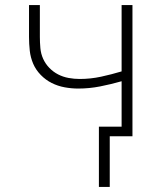

<svg xmlns="http://www.w3.org/2000/svg" viewBox="-20 -540 640 761"><path d="M372 201V-38H462V-218Q420 -206 377 -197.5Q334 -189 290 -189Q263 -189 236 -194Q209 -199 185 -211Q161 -223 141.5 -243Q122 -263 111.5 -287.5Q101 -312 98 -339Q95 -366 95 -394V-520H138V-394Q138 -372 140 -349.5Q142 -327 151 -307Q160 -287 175.5 -271Q191 -255 210.5 -245Q230 -235 252 -231Q274 -227 296 -227Q339 -227 380.5 -236Q422 -245 462 -257V-520H505V0H415V201Z"/></svg>

Font: Iosevka SS04 XLt Ex
Style: Regular
Weight: 200
Width: 7
Monospace: yes
Designer: Belleve Invis
Foundry: Belleve Invis
Version: Version 19.0.0; ttfautohint (v1.8.4)